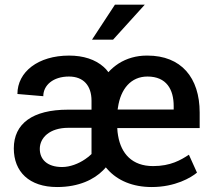

<svg xmlns="http://www.w3.org/2000/svg" viewBox="-20 -770 885 801"><path d="M612.8 10.3C711.4 10.3 777.3 -29.3 801.8 -49.8L768.1 -124.5C734.4 -102.5 691.9 -77.1 618.7 -77.1C530.8 -77.1 485.4 -129.4 472.7 -203.6C470.7 -213.9 469.7 -224.6 469.2 -235.8H813V-300.3C813 -446.8 735.4 -538.1 595.2 -538.1H591.8C548.8 -538.1 508.3 -526.4 474.6 -504.9C459 -494.6 444.8 -482.9 432.1 -468.8C426.3 -477.1 419.9 -484.4 412.6 -490.7C377.4 -522 328.1 -538.1 268.1 -538.1C139.2 -538.1 52.7 -470.2 52.7 -377.9L160.6 -368.7C160.6 -414.1 201.2 -450.7 267.6 -450.7C328.6 -450.7 361.8 -412.6 361.8 -349.6V-312.5H264.2C115.2 -312.5 37.6 -253.9 37.6 -150.9C37.6 -53.7 101.6 10.3 218.3 10.3C310.1 10.3 372.6 -22 409.2 -58.6C413.6 -63 418 -67.4 421.4 -71.8L429.2 -63C470.2 -17.1 533.2 10.3 612.8 10.3ZM363.8 -604.5H451.7L584 -750.5H459.5ZM335.4 -106C307.6 -86.9 272 -73.2 239.3 -73.2C176.3 -73.2 146 -105.5 146 -148.9C146 -195.3 187 -236.8 265.1 -236.8H361.8V-127.4C354.5 -120.1 345.7 -112.8 335.4 -106ZM472.2 -322.3C483.4 -398.4 525.9 -450.7 595.2 -450.7C674.8 -450.7 704.6 -396.5 704.6 -327.6V-313H470.7C471.2 -316.4 471.7 -319.3 472.2 -322.3Z"/></svg>

Font: Bert Sans Medium
Style: Regular
Weight: 500
Designer: Christian Robertson (Google), Cristiano Sobral
Foundry: Google, Cristiano Sobral
Version: Version 3.101